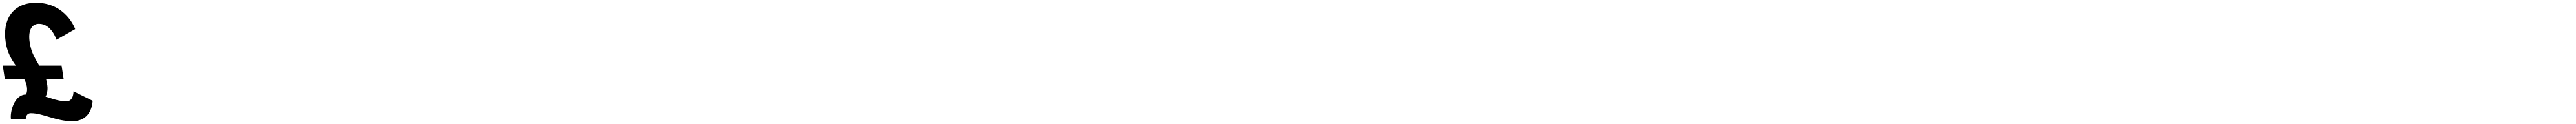

<svg xmlns="http://www.w3.org/2000/svg" viewBox="-35 -861 18608 896"><path d="M-15 -387 0 -289H140C149 -272 156 -255 159 -236C162 -213 162 -197 153 -178C69 -178 36 -54 44 0H151C151 0 150 -43 188 -43C275 -43 371 15 486 15C635 15 634 -133 634 -133L496 -201C496 -201 498 -129 445 -129C376 -129 309 -162 294 -162C294 -162 314 -196 307 -243C304 -260 302 -275 298 -289H425L410 -387H249C221 -436 191 -476 179 -558C168 -634 189 -689 247 -689C337 -689 373 -574 373 -574L508 -651C508 -651 443 -841 225 -841C53 -841 -18 -714 6 -558C17 -483 47 -431 80 -387Z"/></svg>

Font: Poland Can Into
Style: Bold
Weight: 700
Foundry: Cannot Into Space Fonts
Version: Version 0.99